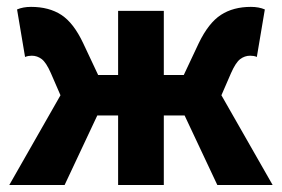

<svg xmlns="http://www.w3.org/2000/svg" viewBox="-20 -527 803 547"><path d="M6.5 0 152.3 -255.6 124.9 -318.7Q111.7 -348.7 99 -358.5Q86.2 -368.3 70.4 -368.3Q65.4 -368.3 60.9 -367.5Q56.4 -366.7 51.4 -364.7L28.6 -500.1Q45.7 -507.4 68.4 -507.4Q119.6 -507.4 154.7 -484.6Q189.7 -461.8 216.9 -404.1L259.6 -313.4H316.5V-496.1H446.7V-313.4H503.6L546.3 -404.1Q574.2 -461.8 609.4 -484.6Q644.5 -507.4 694.8 -507.4Q717.5 -507.4 734.5 -500.1L711.7 -364.7Q707.7 -366.7 702.7 -367.5Q697.8 -368.3 692.8 -368.3Q677.1 -368.3 664.2 -358.5Q651.4 -348.7 638.2 -318.7L610.8 -255.6L756.7 0H599.1L505.9 -198.1H446.7V0H316.5V-198.1H257.2L164.1 0Z"/></svg>

Font: Source Sans 3 VF
Style: Regular
Weight: 200
Designer: Paul D. Hunt
Foundry: Adobe
Version: Version 3.046;hotconv 1.0.118;makeotfexe 2.5.65603